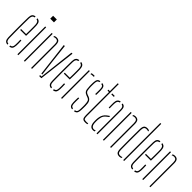

<svg xmlns="http://www.w3.org/2000/svg" viewBox="164 -1861 2927 2927"><g transform="rotate(45 1627.5 -397.5)"><path d="M50 -85Q49 -138.5 48.5 -192.2Q48 -246 48 -299.5Q48 -353 48.5 -406.8Q49 -460.5 50 -514Q51 -557 67 -578.2Q83 -599.5 119 -604V-583.5Q93.5 -579.5 82.2 -563Q71 -546.5 70 -514Q69 -450.5 68.5 -399.2Q68 -348 68 -300.2Q68 -252.5 68.5 -200.8Q69 -149 70 -85Q71 -50 82.2 -34.5Q93.5 -19 119 -16V4Q82 0 66.5 -21.2Q51 -42.5 50 -85ZM159 4V-16.5Q183.5 -20 194.2 -35.2Q205 -50.5 206 -85Q207 -107.5 206.8 -133.2Q206.5 -159 205 -191H225Q226.5 -159 226.8 -133Q227 -107 226 -85Q224 -42.5 210 -21.2Q196 0 159 4ZM98 -292V-312H206Q207 -356.5 207.2 -395.5Q207.5 -434.5 207.2 -464.8Q207 -495 206 -514Q204 -546.5 193.2 -563Q182.5 -579.5 159 -584V-604Q193 -599.5 208.5 -578.5Q224 -557.5 226 -514Q226.5 -496 227 -465Q227.5 -434 227.2 -390.5Q227 -347 225 -292Z M300.5 -738V-800H380.5V-738ZM330.5 0V-600H350.5V0Z M470.5 0V-600H490.5V0ZM625.5 0V-514Q625 -552.5 612.5 -568.8Q600 -585 571.5 -585Q560 -585 549.8 -582Q539.5 -579 530.5 -573.5V-593.5Q539 -599 549.5 -602Q560 -605 571.5 -605Q610.5 -605 627.8 -584Q645 -563 645.5 -514V0Z M731 -600H753L787 -296L817 -50H797ZM798.5 -20H830L862 -296L896 -600H918L847 0H801Z M991.5 -85Q990.5 -138.5 990 -192.2Q989.5 -246 989.5 -299.5Q989.5 -353 990 -406.8Q990.5 -460.5 991.5 -514Q992.5 -557 1008.5 -578.2Q1024.5 -599.5 1060.5 -604V-583.5Q1035 -579.5 1023.8 -563Q1012.5 -546.5 1011.5 -514Q1010.5 -450.5 1010 -399.2Q1009.5 -348 1009.5 -300.2Q1009.5 -252.5 1010 -200.8Q1010.5 -149 1011.5 -85Q1012.5 -50 1023.8 -34.5Q1035 -19 1060.5 -16V4Q1023.5 0 1008 -21.2Q992.5 -42.5 991.5 -85ZM1100.5 4V-16.5Q1125 -20 1135.8 -35.2Q1146.5 -50.5 1147.5 -85Q1148.5 -107.5 1148.2 -133.2Q1148 -159 1146.5 -191H1166.5Q1168 -159 1168.2 -133Q1168.5 -107 1167.5 -85Q1165.5 -42.5 1151.5 -21.2Q1137.5 0 1100.5 4ZM1039.5 -292V-312H1147.5Q1148.5 -356.5 1148.8 -395.5Q1149 -434.5 1148.8 -464.8Q1148.5 -495 1147.5 -514Q1145.5 -546.5 1134.8 -563Q1124 -579.5 1100.5 -584V-604Q1134.5 -599.5 1150 -578.5Q1165.5 -557.5 1167.5 -514Q1168 -496 1168.5 -465Q1169 -434 1168.8 -390.5Q1168.5 -347 1166.5 -292Z M1272 0V-600H1292V0ZM1332 -573V-593Q1346.5 -600 1372 -600Q1378 -600 1384.5 -600Q1391 -600 1397 -600V-580H1372Q1347.5 -580 1332 -573Z M1450.5 -85Q1450 -107 1450 -133Q1450 -159 1451.5 -191H1471.5Q1470 -159.5 1470.2 -134Q1470.5 -108.5 1470.5 -85Q1471.5 -50 1480.5 -34.8Q1489.5 -19.5 1513.5 -16V4Q1478.5 0 1465 -21.2Q1451.5 -42.5 1450.5 -85ZM1553.5 4V-16Q1578 -19.5 1588.2 -34.8Q1598.5 -50 1599.5 -85Q1600 -101 1600.5 -117.5Q1601 -134 1601 -149.8Q1601 -165.5 1600.5 -179Q1599 -228.5 1590.2 -253.2Q1581.5 -278 1551.5 -289L1517.5 -302Q1489 -313 1475.5 -328.8Q1462 -344.5 1457.5 -371.2Q1453 -398 1451.5 -442Q1451 -461.5 1451.5 -478Q1452 -494.5 1452.5 -514Q1454 -557 1467.2 -578.5Q1480.5 -600 1515.5 -604V-584Q1491.5 -580.5 1482.5 -565Q1473.5 -549.5 1472.5 -514Q1472 -493 1471.5 -476.5Q1471 -460 1471.5 -442Q1473 -394 1479.2 -365.5Q1485.5 -337 1518.5 -324L1553.5 -311Q1589.5 -297.5 1605.5 -268.2Q1621.5 -239 1621.5 -179Q1621.5 -157.5 1621.2 -132.2Q1621 -107 1619.5 -85Q1617 -42.5 1603 -21.2Q1589 0 1553.5 4ZM1597.5 -410Q1598.5 -431 1598.8 -449Q1599 -467 1598.8 -483Q1598.5 -499 1598.5 -514Q1598 -549.5 1588.8 -565Q1579.5 -580.5 1555.5 -584V-604Q1591 -600 1604.5 -578.5Q1618 -557 1618.5 -514Q1618.5 -500 1618.8 -484.2Q1619 -468.5 1618.8 -450Q1618.5 -431.5 1617.5 -410Z M1693 -580V-600H1725V-770H1745V-85Q1745 -44 1753.5 -29.5Q1762 -15 1798 -15Q1814 -15 1821.2 -16Q1828.5 -17 1839 -19V0Q1829.5 2 1818.5 3.5Q1807.5 5 1796 5Q1751 5 1738 -16Q1725 -37 1725 -85V-580ZM1775 -580V-600H1829V-580Z M1884 -90Q1883.5 -105 1883 -118Q1882.5 -131 1883 -145Q1884 -177 1890 -205.2Q1896 -233.5 1911 -258.2Q1926 -283 1954 -305Q1964 -312 1974.5 -319.8Q1985 -327.5 1996 -335V-312.5Q1987 -306 1976.8 -298Q1966.5 -290 1954 -280Q1923.5 -254 1914 -219.5Q1904.5 -185 1903 -145Q1903 -137 1903.2 -121.5Q1903.5 -106 1904 -90Q1906.5 -54 1922 -34.5Q1937.5 -15 1962 -15Q1982 -15 1996 -23V-2.5Q1982.5 5 1962 5Q1924 5 1905.2 -20.8Q1886.5 -46.5 1884 -90ZM1889 -410Q1888.5 -437 1888 -464.8Q1887.5 -492.5 1888 -514Q1889.5 -557 1905.8 -578.2Q1922 -599.5 1955 -604V-584Q1933.5 -580.5 1921.5 -565Q1909.5 -549.5 1908 -514Q1907.5 -499.5 1907.2 -482.2Q1907 -465 1907.2 -446.5Q1907.5 -428 1908 -410ZM2036 0V-514Q2036 -545.5 2026.8 -562Q2017.5 -578.5 1995 -583V-604Q2029 -599.5 2042.5 -577.8Q2056 -556 2056 -514V0Z M2174 0V-600H2194V0ZM2329 0V-514Q2328.5 -552.5 2316 -568.8Q2303.5 -585 2275 -585Q2263.5 -585 2253.2 -582Q2243 -579 2234 -573.5V-593.5Q2242.5 -599 2253 -602Q2263.5 -605 2275 -605Q2314 -605 2331.2 -584Q2348.5 -563 2349 -514V0Z M2456.5 -86Q2456 -139.5 2455.5 -190.5Q2455 -241.5 2455 -292.8Q2455 -344 2455.5 -398.8Q2456 -453.5 2456.5 -514Q2457.5 -563 2475 -584Q2492.5 -605 2531.5 -605Q2543.5 -605 2553.5 -602.8Q2563.5 -600.5 2571.5 -596V-576.5Q2556 -585 2531.5 -585Q2503 -585 2490.2 -568.8Q2477.5 -552.5 2476.5 -514Q2475.5 -431.5 2475.2 -360.8Q2475 -290 2475.2 -223.2Q2475.5 -156.5 2476.5 -86Q2477.5 -48 2489.8 -31.5Q2502 -15 2530.5 -15Q2555 -15 2571.5 -24V-5.5Q2563.5 -0.5 2553.2 2.2Q2543 5 2530.5 5Q2491.5 5 2474.5 -16.2Q2457.5 -37.5 2456.5 -86ZM2611.5 0V-800H2631.5V0Z M2741.5 -85Q2740.5 -138.5 2740 -192.2Q2739.5 -246 2739.5 -299.5Q2739.5 -353 2740 -406.8Q2740.5 -460.5 2741.5 -514Q2742.5 -557 2758.5 -578.2Q2774.5 -599.5 2810.5 -604V-583.5Q2785 -579.5 2773.8 -563Q2762.5 -546.5 2761.5 -514Q2760.5 -450.5 2760 -399.2Q2759.5 -348 2759.5 -300.2Q2759.5 -252.5 2760 -200.8Q2760.5 -149 2761.5 -85Q2762.5 -50 2773.8 -34.5Q2785 -19 2810.5 -16V4Q2773.5 0 2758 -21.2Q2742.5 -42.5 2741.5 -85ZM2850.5 4V-16.5Q2875 -20 2885.8 -35.2Q2896.5 -50.5 2897.5 -85Q2898.5 -107.5 2898.2 -133.2Q2898 -159 2896.5 -191H2916.5Q2918 -159 2918.2 -133Q2918.5 -107 2917.5 -85Q2915.5 -42.5 2901.5 -21.2Q2887.5 0 2850.5 4ZM2789.5 -292V-312H2897.5Q2898.5 -356.5 2898.8 -395.5Q2899 -434.5 2898.8 -464.8Q2898.5 -495 2897.5 -514Q2895.5 -546.5 2884.8 -563Q2874 -579.5 2850.5 -584V-604Q2884.5 -599.5 2900 -578.5Q2915.5 -557.5 2917.5 -514Q2918 -496 2918.5 -465Q2919 -434 2918.8 -390.5Q2918.5 -347 2916.5 -292Z M3022 0V-600H3042V0ZM3177 0V-514Q3176.5 -552.5 3164 -568.8Q3151.5 -585 3123 -585Q3111.5 -585 3101.2 -582Q3091 -579 3082 -573.5V-593.5Q3090.5 -599 3101 -602Q3111.5 -605 3123 -605Q3162 -605 3179.2 -584Q3196.5 -563 3197 -514V0Z"/></g></svg>

Font: Big Shoulders Stencil Thin
Style: Regular
Weight: 100
Designer: Patric King
Foundry: XO Type Co
Version: Version 2.001